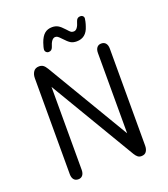

<svg xmlns="http://www.w3.org/2000/svg" viewBox="-142 -874 863 984"><g transform="rotate(-20 289.5 -382.0)"><path d="M431 -127 164 -576Q155 -591 146 -597.5Q137 -604 124 -604Q103 -604 93 -589.5Q83 -575 83 -554V-31Q83 -12 91.5 -1.5Q100 9 116 9Q131 9 139.5 -1.5Q148 -12 148 -31V-483L425 -17Q433 -4 441 2Q449 8 460 8Q479 8 487.5 -4.5Q496 -17 496 -36V-565Q496 -584 487.5 -594.5Q479 -605 463 -605Q448 -605 439.5 -594.5Q431 -584 431 -565ZM429 -756Q429 -763 424 -768Q419 -773 411 -773H409Q392 -773 386 -754Q374 -711 353 -711Q344 -711 338.5 -714.5Q333 -718 319 -734Q300 -755 286.5 -762.5Q273 -770 255 -770Q230 -770 213.5 -756Q197 -742 186 -711Q182 -700 179.5 -689.5Q177 -679 177 -674Q177 -667 182.5 -661.5Q188 -656 195 -656Q205 -656 210.5 -660.5Q216 -665 219 -673Q232 -717 253 -717Q260 -717 266 -713Q272 -709 283 -697Q305 -673 318 -665.5Q331 -658 350 -658Q402 -658 419 -714Q423 -725 426 -738.5Q429 -752 429 -756Z"/></g></svg>

Font: Beiruti
Style: Regular
Weight: 400
Designer: Arlette Boutros
Foundry: Boutros
Version: Version 1.41